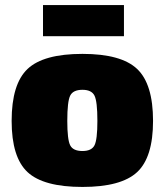

<svg xmlns="http://www.w3.org/2000/svg" viewBox="-20 -727 651 759"><path d="M470 -584H150V-707H470ZM306 -514Q459 -514 522 -454.5Q585 -395 585 -249Q585 -105 522 -46.5Q459 12 306 12Q152 12 89 -46.5Q26 -105 26 -249Q26 -395 89 -454.5Q152 -514 306 -514ZM306 -372Q269 -372 257.5 -349Q246 -326 246 -249Q246 -175 257.5 -152.5Q269 -130 306 -130Q342 -130 353.5 -152.5Q365 -175 365 -249Q365 -326 353.5 -349Q342 -372 306 -372Z"/></svg>

Font: Exo 2.0 Black
Style: Regular
Weight: 900
Designer: Natanael Gama
Version: Version 1.001;PS 001.001;hotconv 1.0.70;makeotf.lib2.5.58329